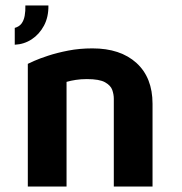

<svg xmlns="http://www.w3.org/2000/svg" viewBox="-20 -684 667 704"><path d="M82 0V-449.9Q86.1 -452.1 105.6 -460.8Q125.1 -469.5 156.9 -479.9Q188.8 -490.4 230.2 -498.5Q271.5 -506.6 318.9 -506.6Q421.6 -506.6 480.5 -453Q539.3 -399.4 539.3 -303.3V0H397.3V-322.2Q397.3 -337.8 391.6 -354.2Q385.9 -370.6 365.2 -382.3Q344.6 -394 298.6 -394Q276.4 -394 258 -391.1Q239.5 -388.3 224 -383.8V0ZM34.1 -520V-581.7Q50.3 -586.2 58.8 -597.5Q67.3 -608.8 70.5 -626.2Q73.7 -643.7 73 -664H157.5Q158.2 -621.6 141.2 -589.9Q124.1 -558.1 96.1 -539.8Q68 -521.5 34.1 -520Z"/></svg>

Font: Maven Pro
Style: Regular
Weight: 400
Designer: Joe Prince
Foundry: Joe Prince
Version: Version 2.103